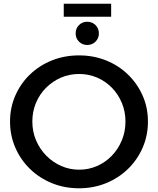

<svg xmlns="http://www.w3.org/2000/svg" viewBox="-20 -1005 850 1033"><path d="M405 -707Q483 -707 550.5 -680Q618 -653 668.5 -604Q719 -555 747.5 -490.5Q776 -426 776 -351Q776 -276 747.5 -210.5Q719 -145 668.5 -96Q618 -47 550.5 -19.5Q483 8 405 8Q327 8 259.5 -19.5Q192 -47 141.5 -96Q91 -145 62.5 -210.5Q34 -276 34 -351Q34 -426 62.5 -491Q91 -556 141.5 -604.5Q192 -653 259.5 -680Q327 -707 405 -707ZM406 -607Q354 -607 308.5 -587.5Q263 -568 228 -533Q193 -498 173.5 -451.5Q154 -405 154 -351Q154 -297 174 -250Q194 -203 229 -167.5Q264 -132 309.5 -112Q355 -92 406 -92Q457 -92 502.5 -112Q548 -132 582 -167.5Q616 -203 635.5 -250Q655 -297 655 -351Q655 -405 635.5 -451.5Q616 -498 582 -533Q548 -568 502.5 -587.5Q457 -607 406 -607ZM449 -888Q476 -888 494 -870Q512 -852 512 -825Q512 -799 494 -781Q476 -763 449 -763Q423 -763 405 -781Q387 -799 387 -825Q387 -852 405 -870Q423 -888 449 -888ZM323 -985H578V-915H323Z"/></svg>

Font: Alexandria
Style: Regular
Weight: 400
Designer: Mohamed Gaber
Foundry: Kief Type Foundry
Version: Version 5.100